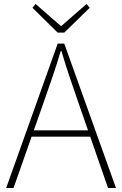

<svg xmlns="http://www.w3.org/2000/svg" viewBox="-20 -945 614 965"><path d="M11 0 270 -726H303L563 0H523L372 -435Q349 -501 329 -560.5Q309 -620 289 -688H285Q265 -620 244.5 -560.5Q224 -501 201 -435L48 0ZM123 -258V-290H447V-258ZM270 -781 143 -906 159 -925 285 -815H289L415 -925L431 -906L303 -781Z"/></svg>

Font: Shanggu Sans SC VF
Style: Regular
Weight: 250
Designer: GuiWonder
Version: Version 1.021